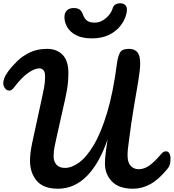

<svg xmlns="http://www.w3.org/2000/svg" viewBox="-21 -1146 1060 1171"><path d="M332 5Q244 5 203 -43.5Q162 -92 162 -166Q162 -190 165.5 -217Q169 -244 175 -273L237 -559Q242 -582 248 -612.5Q254 -643 254 -681Q254 -707 244 -718Q234 -729 219 -729Q191 -729 151.5 -702Q112 -675 65 -613Q50 -593 35 -593.5Q20 -594 9.5 -607.5Q-1 -621 -1 -638Q-1 -652 5 -669Q11 -686 27 -708Q51 -741 84.5 -773.5Q118 -806 163 -827Q208 -848 266 -848Q325 -848 360.5 -812Q396 -776 396 -702Q396 -646 387.5 -598Q379 -550 365 -491L324 -308Q318 -280 312 -252.5Q306 -225 306 -192Q306 -161 323.5 -141.5Q341 -122 375 -122Q417 -122 462.5 -155.5Q508 -189 552 -263.5Q596 -338 632.5 -459.5Q669 -581 692 -757Q698 -803 711 -825.5Q724 -848 765 -848Q800 -848 817 -827.5Q834 -807 834 -759Q834 -722 822.5 -653Q811 -584 795 -490.5Q779 -397 765 -284Q761 -257 759 -237.5Q757 -218 757 -198Q757 -155 776 -134.5Q795 -114 825 -114Q858 -114 890 -136.5Q922 -159 964 -209Q972 -218 978.5 -220.5Q985 -223 991 -223Q1005 -223 1012 -210.5Q1019 -198 1019 -178Q1019 -164 1016 -148Q1013 -132 1000 -116Q948 -52 897 -23.5Q846 5 790 5Q704 5 661.5 -39.5Q619 -84 619 -148Q619 -176 623.5 -213Q628 -250 635 -296Q586 -151 509.5 -73Q433 5 332 5ZM539 -912Q481 -912 444 -931Q407 -950 389.5 -980Q372 -1010 372 -1042Q372 -1067 386.5 -1082Q401 -1097 429 -1097Q449 -1097 462 -1089.5Q475 -1082 482 -1064Q494 -1031 510.5 -1019.5Q527 -1008 557 -1008Q582 -1008 604.5 -1021Q627 -1034 643.5 -1054Q660 -1074 666 -1095Q671 -1112 683.5 -1119Q696 -1126 712 -1126Q731 -1126 742 -1116Q753 -1106 753 -1088Q753 -1065 741 -1035Q729 -1005 703.5 -977Q678 -949 637.5 -930.5Q597 -912 539 -912Z"/></svg>

Font: Pacifico
Style: Regular
Weight: 400
Designer: Vernon Adams
Foundry: Vernon Adams
Version: Version 3.010; ttfautohint (v1.8.4.7-5d5b)